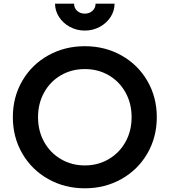

<svg xmlns="http://www.w3.org/2000/svg" viewBox="-20 -1007 918 1039"><path d="M49.5 -373Q49.5 -481.5 100.5 -569.4Q151.5 -657.2 240.8 -707.1Q330 -757 439 -757Q548 -757 637.1 -707.1Q726.2 -657.2 777.4 -569.2Q828.5 -481.2 828.5 -373Q828.5 -264.5 777.5 -176.5Q726.5 -88.5 637.2 -38.2Q548 12 439 12Q330 12 240.8 -38.2Q151.5 -88.5 100.5 -176.5Q49.5 -264.5 49.5 -373ZM692.2 -373Q692.2 -447.2 659.2 -506.6Q626.2 -566 568.6 -599.6Q511 -633.2 439 -633.2Q367 -633.2 309.4 -599.6Q251.8 -566 218.8 -506.6Q185.8 -447.2 185.8 -373Q185.8 -298.5 218.8 -239.1Q251.8 -179.8 309.8 -145.8Q367.8 -111.8 439 -111.8Q510.2 -111.8 568.2 -145.8Q626.2 -179.8 659.2 -239.1Q692.2 -298.5 692.2 -373ZM277.8 -987.2H380.8Q380.8 -963.8 397.2 -948.5Q413.8 -933.2 438.8 -933.2Q463.8 -933.2 480.5 -948.5Q497.2 -963.8 497.2 -987.2H600Q600 -948.8 578.5 -915.2Q557 -881.6 519.7 -861.5Q482.5 -841.5 439 -841.5Q395.4 -841.5 358.4 -861.4Q321.3 -881.3 299.5 -915.1Q277.8 -949 277.8 -987.2Z"/></svg>

Font: Trafiko Sans Variable
Style: Regular
Weight: 400
Designer: Gumpita Rahayu / Trafiko
Foundry: Tokotype / Trafiko
Version: Version 0.001;FEAKit 1.0